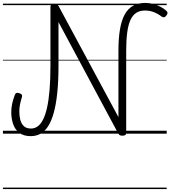

<svg xmlns="http://www.w3.org/2000/svg" viewBox="-20 -914 1166 1313"><path d="M191 17Q141 17 111.5 -6Q82 -29 69.5 -66.5Q57 -104 57 -146Q57 -176 63 -204Q69 -232 81 -264Q85 -275 92 -278Q99 -281 111 -277Q124 -273 128.5 -267Q133 -261 130 -250Q122 -225 117 -200.5Q112 -176 112 -151Q112 -123 118.5 -96Q125 -69 142.5 -52Q160 -35 192 -35Q216 -35 236.5 -49Q257 -63 273.5 -94.5Q290 -126 301.5 -176.5Q313 -227 319 -299Q325 -371 325 -468V-867Q325 -877 331.5 -881.5Q338 -886 352 -886Q364 -886 371 -882Q378 -878 382 -870L790 -113V-568Q790 -652 800.5 -713.5Q811 -775 833 -815Q855 -855 890 -874.5Q925 -894 973 -894Q1002 -894 1028 -887Q1054 -880 1077 -868Q1100 -856 1117 -841Q1126 -833 1125.5 -824.5Q1125 -816 1117 -807Q1110 -797 1101.5 -796Q1093 -795 1085 -801Q1060 -820 1032 -831Q1004 -842 971 -842Q936 -842 911.5 -826Q887 -810 872 -777Q857 -744 850 -692Q843 -640 843 -568V-5Q843 5 836.5 9.5Q830 14 817 14Q810 14 804.5 12.5Q799 11 795.5 7.5Q792 4 788 -2L380 -763V-467Q380 -359 371.5 -278Q363 -197 347 -140.5Q331 -84 308 -49Q285 -14 255.5 1.5Q226 17 191 17ZM0 369H1120V379H0ZM0 -20H1120V0H0ZM0 -505H1120V-500H0ZM0 -889H1120V-879H0Z"/></svg>

Font: Playwrite HR Lijeva Guides
Style: Regular
Weight: 400
Designer: Veronika Burian, José Scaglione
Foundry: TypeTogether
Version: Version 1.003